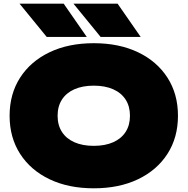

<svg xmlns="http://www.w3.org/2000/svg" viewBox="-20 -1002 1016 1040"><path d="M488 18Q351 18 248.5 -31Q146 -80 89 -168.5Q32 -257 32 -375Q32 -493 89 -581.5Q146 -670 248.5 -719Q351 -768 488 -768Q625 -768 727.5 -719Q830 -670 887 -581.5Q944 -493 944 -375Q944 -257 887 -168.5Q830 -80 727.5 -31Q625 18 488 18ZM488 -212Q549 -212 593 -231.5Q637 -251 660.5 -287.5Q684 -324 684 -375Q684 -426 660.5 -462.5Q637 -499 593 -518.5Q549 -538 488 -538Q427 -538 383 -518.5Q339 -499 315.5 -462.5Q292 -426 292 -375Q292 -324 315.5 -287.5Q339 -251 383 -231.5Q427 -212 488 -212ZM617 -982 742 -802H525L378 -982ZM325 -982 450 -802H233L86 -982Z"/></svg>

Font: Unbounded Black
Style: Regular
Weight: 900
Designer: Luke Prowse, Jean-Baptiste Morizot, Fátima Lázaro, Florian Runge
Foundry: NaN
Version: Version 1.701;gftools[0.9.28.dev5+ged2979d]